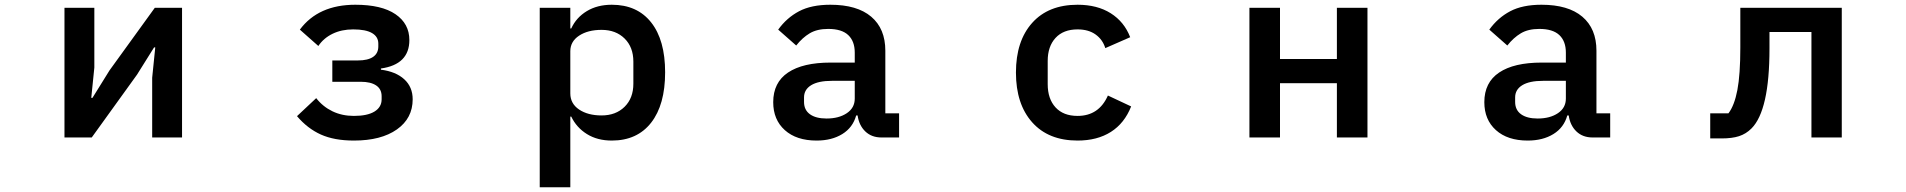

<svg xmlns="http://www.w3.org/2000/svg" viewBox="-20 -580 8040 810"><path d="M367 0H252V-547H378V-295L365 -167H370L442 -283L633 -547H748V0H622V-252L635 -380H630L558 -265Z M1233 -90 1314 -166Q1342 -130 1382.5 -110.5Q1423 -91 1473 -91Q1530 -91 1560 -109.5Q1590 -128 1590 -161V-174Q1590 -204 1567 -219.5Q1544 -235 1502 -235H1382V-325H1490Q1532 -325 1554 -340Q1576 -355 1576 -384V-396Q1576 -425 1549.5 -440.5Q1523 -456 1470 -456Q1421 -456 1383 -437.5Q1345 -419 1323 -386L1245 -455Q1323 -560 1479 -560Q1590 -560 1648.5 -520Q1707 -480 1707 -411Q1707 -308 1587 -291V-286Q1650 -278 1685.5 -245.5Q1721 -213 1721 -161Q1721 -81 1654.5 -34Q1588 13 1473 13Q1390 13 1333.5 -12.5Q1277 -38 1233 -90Z M2257 210V-547H2386V-460H2390Q2411 -506 2455.5 -533Q2500 -560 2561 -560Q2668 -560 2727 -485.5Q2786 -411 2786 -275Q2786 -138 2727 -62.5Q2668 13 2561 13Q2500 13 2456 -14.5Q2412 -42 2390 -88H2386V210ZM2652 -227V-320Q2652 -381 2615 -417.5Q2578 -454 2518 -454Q2460 -454 2423 -429.5Q2386 -405 2386 -364V-186Q2386 -143 2423 -118Q2460 -93 2518 -93Q2578 -93 2615 -129.5Q2652 -166 2652 -227Z M3242 -149Q3242 -232 3304.5 -274Q3367 -316 3484 -316H3586V-358Q3586 -406 3558.5 -432Q3531 -458 3474 -458Q3427 -458 3396 -439.5Q3365 -421 3339 -388L3263 -455Q3299 -505 3351 -532.5Q3403 -560 3483 -560Q3596 -560 3655.5 -509.5Q3715 -459 3715 -366V-102H3773V0H3699Q3657 0 3630.5 -25.5Q3604 -51 3598 -93H3592Q3578 -42 3533.5 -14.5Q3489 13 3425 13Q3340 13 3291 -31Q3242 -75 3242 -149ZM3586 -164V-239H3490Q3432 -239 3402 -220.5Q3372 -202 3372 -169V-150Q3372 -116 3397 -98Q3422 -80 3467 -80Q3519 -80 3552.5 -102.5Q3586 -125 3586 -164Z M4266 -274Q4266 -407 4334.5 -483.5Q4403 -560 4526 -560Q4609 -560 4666 -524Q4723 -488 4748 -423L4643 -377Q4632 -413 4602 -434.5Q4572 -456 4526 -456Q4466 -456 4433 -420Q4400 -384 4400 -323V-225Q4400 -163 4433 -127Q4466 -91 4526 -91Q4616 -91 4654 -177L4752 -131Q4724 -60 4666.5 -23.5Q4609 13 4526 13Q4403 13 4334.5 -64Q4266 -141 4266 -274Z M5380 0H5251V-547H5380V-331H5620V-547H5749V0H5620V-229H5380Z M6242 -149Q6242 -232 6304.5 -274Q6367 -316 6484 -316H6586V-358Q6586 -406 6558.5 -432Q6531 -458 6474 -458Q6427 -458 6396 -439.5Q6365 -421 6339 -388L6263 -455Q6299 -505 6351 -532.5Q6403 -560 6483 -560Q6596 -560 6655.5 -509.5Q6715 -459 6715 -366V-102H6773V0H6699Q6657 0 6630.5 -25.5Q6604 -51 6598 -93H6592Q6578 -42 6533.5 -14.5Q6489 13 6425 13Q6340 13 6291 -31Q6242 -75 6242 -149ZM6586 -164V-239H6490Q6432 -239 6402 -220.5Q6372 -202 6372 -169V-150Q6372 -116 6397 -98Q6422 -80 6467 -80Q6519 -80 6552.5 -102.5Q6586 -125 6586 -164Z M7195 4V-102H7272Q7297 -135 7309.5 -200Q7322 -265 7322 -380V-547H7750V0H7622V-445H7445V-375Q7445 -114 7369 -38Q7346 -15 7316.5 -5.5Q7287 4 7243 4Z"/></svg>

Font: IBM Plex Sans JP SemiBold
Style: Regular
Weight: 600
Designer: Mike Abbink; Paul van der Laan; Pieter van Rosmalen; Wujin Sim; Yejin Wi; Jinhee Kim; Boomi Park; Yona Kim; Kichan Ma
Foundry: Sandoll Inc.
Version: Version 1.001